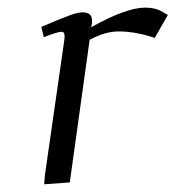

<svg xmlns="http://www.w3.org/2000/svg" viewBox="-20 -476 458 501"><path d="M87.9 -405.8Q142.6 -429.2 163.1 -436.5Q183.6 -443.8 195.8 -443.8Q220.2 -443.8 220.2 -421.9Q220.2 -415 219.2 -410.2L217.8 -404.8Q309.1 -456.1 358.9 -456.1Q384.3 -456.1 400.9 -446.8L418 -437L383.8 -377Q334 -394 289.1 -394Q254.4 -394 213.9 -372.1L162.1 0L95.2 4.9L97.2 -19L147.9 -372.1Q150.9 -393.1 141.1 -393.1Q129.9 -393.1 94.2 -378.9Z"/></svg>

Font: Dehuti Alt
Style: Italic
Weight: 400
Version: Version 1.2